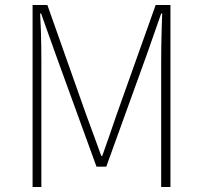

<svg xmlns="http://www.w3.org/2000/svg" viewBox="-20 -746 810 766"><path d="M110 0V-726H169L324 -288Q339 -248 354 -206.5Q369 -165 384 -124H388Q403 -165 417 -206.5Q431 -248 445 -288L601 -726H660V0H623V-502Q623 -531 623.5 -563.5Q624 -596 625 -629.5Q626 -663 627 -692H623L567 -532L404 -81H365L201 -532L144 -692H140Q142 -663 143 -629.5Q144 -596 144.5 -563.5Q145 -531 145 -502V0Z"/></svg>

Font: Noto Sans TC
Style: Regular
Weight: 100
Designer: Ryoko NISHIZUKA 西塚涼子 (kana, bopomofo & ideographs); Paul D. Hunt (Latin, Greek & Cyrillic); Sandoll Communications 산돌커뮤니
Foundry: Adobe
Version: Version 2.004;hotconv 1.0.118;makeotfexe 2.5.65603